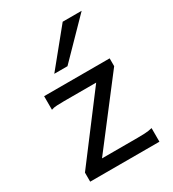

<svg xmlns="http://www.w3.org/2000/svg" viewBox="-189 -883 885 985"><g transform="rotate(-30 254.0 -390.5)"><path d="M454.1 -498V-451.7L163.6 -73.2H373.5Q395 -73.2 417.2 -74.2Q439.5 -75.2 461.4 -80.6V0H51.3V-53.7L332 -424.8H141.6Q119.6 -424.8 99.6 -423.8Q79.6 -422.9 65.9 -417.5V-498ZM451.7 -781.2 246.6 -571.3H168.5L339.4 -781.2Z"/></g></svg>

Font: Andika DR AuSIL
Style: Regular
Weight: 400
Designer: Annie Olsen & Victor Gaultney
Foundry: SIL International
Version: Version 0.003